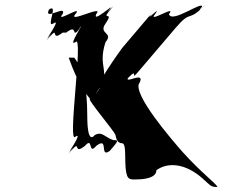

<svg xmlns="http://www.w3.org/2000/svg" viewBox="-20 -716 897 766"><path d="M710 -108C670 -153 503 -346 537 -386C561 -437 467 -373 494 -411C525 -453 457 -370 494 -408C536 -451 493 -383 536 -435C570 -475 646 -564 680 -604C743 -678 728 -628 788 -686C826 -722 752 -649 786 -689C790 -715 664 -620 654 -660C688 -700 565 -620 599 -660C628 -700 552 -619 585 -663L467 -524C460 -515 349 -359 367 -354C401 -394 341 -311 370 -354C426 -436 367 -443 401 -548C435 -588 371 -579 401 -622C439 -677 378 -628 421 -678C455 -718 384 -640 418 -680C443 -710 347 -620 364 -660C398 -700 247 -620 281 -660C315 -700 196 -620 230 -660C247 -700 151 -629 176 -679C210 -719 140 -637 174 -677C217 -708 160 -600 194 -623C228 -646 149 -538 174 -569C208 -609 142 -527 176 -567C219 -616 178 -546 230 -586H244C296 -626 258 -554 301 -604C335 -644 265 -566 299 -606C323 -636 247 -526 281 -548C315 -588 247 -131 281 -171C315 -193 237 -85 262 -116C296 -156 229 -74 263 -114C307 -164 267 -94 319 -134C353 -174 330 -94 364 -134C416 -174 375 -83 418 -114C452 -154 456 -157 432 -157C400 -167 387 -194 358 -177C329 -142 328 -227 328 -262C328 -359 312 -442 276 -486H254C270 -442 298 -369 339 -322C325 -322 441 -188 441 -176C444 -160 449 -148 462 -145C476 -145 480 -141 480 -68C482 2 495 0 519 0C539 0 604 -1 604 -37C654 -73 725 -60 787 -5C823 27 821 30 848 30C840 14 784 -26 710 -108Z"/></svg>

Font: Hussar Przerywany
Style: Regular
Weight: 400
Foundry: Cannot Into Space Fonts
Version: Version 0.982